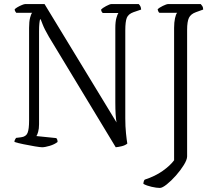

<svg xmlns="http://www.w3.org/2000/svg" viewBox="-20 -724 1068 944"><path d="M187 0Q178 0 151 -4.5Q124 -9 95 -15Q66 -21 51 -26Q51 -33 54 -38Q57 -43 59 -46L83 -49Q108 -52 115.5 -70.5Q123 -89 123 -131V-587Q123 -618 128 -637Q133 -656 138 -661H60Q59 -663 56 -666.5Q53 -670 52 -678Q56 -683 66.5 -689Q77 -695 88 -699.5Q99 -704 104 -704H199L553 -122Q547 -152 547 -222V-586Q547 -618 552.5 -636.5Q558 -655 562 -660H485Q482 -664 480 -666.5Q478 -669 477 -677Q483 -684 501.5 -694Q520 -704 528 -704H662Q667 -699 670 -693.5Q673 -688 674 -677L636 -664Q611 -655 603.5 -636.5Q596 -618 596 -574V-142Q596 -102 599.5 -68.5Q603 -35 606 -18Q595 -9 578 -5Q561 -1 549 0L220 -544Q198 -582 189.5 -604.5Q181 -627 180 -629H177Q175 -622 173.5 -608Q172 -594 172 -570V-113Q172 -91 167.5 -75.5Q163 -60 159 -55L257 -45Q259 -43 261 -38.5Q263 -34 263 -26Q248 -14 224.5 -7Q201 0 187 0ZM766 200Q750 200 725.5 194.5Q701 189 685 180Q685 174 687 167.5Q689 161 692 159Q742 143 779.5 116.5Q817 90 836 64V-587Q836 -614 840.5 -634.5Q845 -655 851 -661H764Q760 -663 757.5 -670Q755 -677 755 -678Q762 -686 780.5 -695Q799 -704 807 -704H967Q969 -702 974 -695Q979 -688 979 -677L943 -664Q918 -655 909 -636.5Q900 -618 900 -577V45Q900 61 884 87Q868 113 845 139Q822 165 800 182.5Q778 200 766 200Z"/></svg>

Font: Texturina Thin
Style: Regular
Weight: 100
Designer: Guillermo Torres Carreño
Foundry: Omnibus-Type
Version: Version 1.002; ttfautohint (v1.8.3)